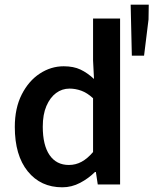

<svg xmlns="http://www.w3.org/2000/svg" viewBox="-20 -785 653 817"><path d="M245 12Q153 12 98 -56Q43 -124 43 -245Q43 -325 72.5 -383Q102 -441 149.5 -472Q197 -503 251 -503Q293 -503 322.5 -489Q352 -475 380 -449L376 -528V-706H491V0H396L388 -53H384Q357 -26 321 -7Q285 12 245 12ZM273 -83Q302 -83 327 -96.5Q352 -110 376 -138V-367Q351 -390 326 -399Q301 -408 276 -408Q244 -408 218.5 -389Q193 -370 177.5 -334Q162 -298 162 -246Q162 -167 191 -125Q220 -83 273 -83ZM541 -548 536 -765H613L612 -702L593 -548Z"/></svg>

Font: Source Sans 3 ExtraLight SemiBold
Style: Regular
Weight: 600
Version: Version 3.052;hotconv 1.1.0;makeotfexe 2.6.0